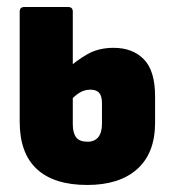

<svg xmlns="http://www.w3.org/2000/svg" viewBox="-20 -518 486 546"><path d="M228 8Q134 8 85 -37Q36 -82 36 -172V-485Q36 -498 49 -498H174Q187 -498 187 -485V-165Q187 -140 196.5 -127.5Q206 -115 229 -115Q249 -115 259.5 -128Q270 -141 270 -166V-224Q270 -245 262 -254Q254 -263 237 -263Q219 -263 204 -253Q189 -243 177 -228L174 -324Q196 -345 228 -363.5Q260 -382 303 -382Q357 -382 389 -349.5Q421 -317 421 -244V-169Q421 -83 370.5 -37.5Q320 8 228 8Z"/></svg>

Font: Sofia Sans Condensed Black
Style: Regular
Weight: 900
Designer: Botio Nikoltchev, Ani Petrova
Foundry: lettersoup
Version: Version 4.101